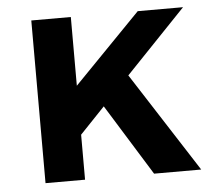

<svg xmlns="http://www.w3.org/2000/svg" viewBox="-44 -582 687 629"><g transform="rotate(-5 299.5 -267.5)"><path d="M438 0 293 -234 211 -148V0H81V-535H211V-309L431 -535H580L382 -328L593 0Z"/></g></svg>

Font: Montserrat Medium
Style: Regular
Weight: 500
Designer: Julieta Ulanovsky
Foundry: Julieta Ulanovsky
Version: Version 6.001